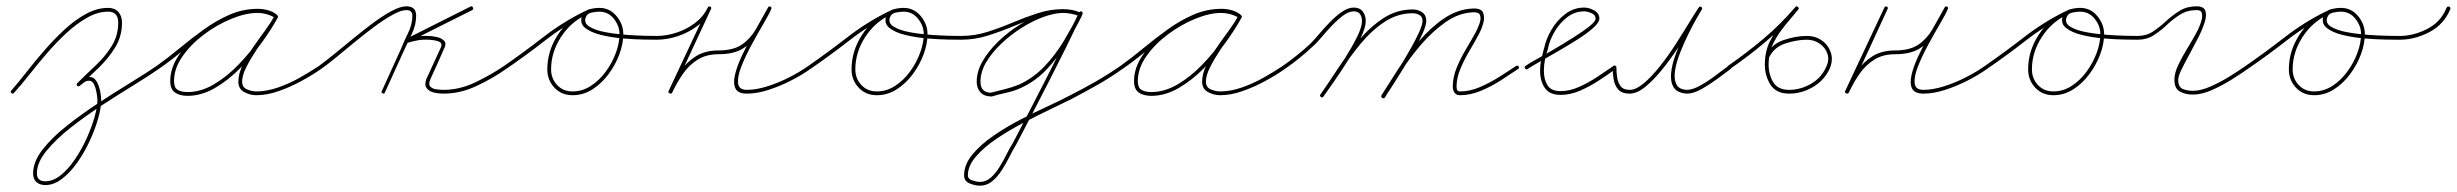

<svg xmlns="http://www.w3.org/2000/svg" viewBox="-20 -291 7792 609"><path d="M16 4Q12 1 16 -4Q38 -29 64.5 -63Q91 -97 121.5 -132Q152 -167 185 -197.5Q218 -228 253 -247Q288 -266 323 -266Q344 -266 355.5 -253Q367 -240 367 -219Q367 -176 345.5 -141Q324 -106 293 -76Q262 -46 233 -19Q229 -15 225 -19Q221 -23 225 -27Q252 -54 282.5 -82.5Q313 -111 334 -144.5Q355 -178 355 -219Q355 -254 323 -254Q290 -254 256.5 -235Q223 -216 190.5 -186Q158 -156 128 -121Q98 -86 72 -53Q46 -20 24 4Q21 8 16 4ZM225 -19Q221 -23 225 -27Q232 -34 241.5 -40.5Q251 -47 262 -47Q278 -47 286 -33.5Q294 -20 297.5 -2.5Q301 15 301 27Q301 50 291.5 84Q282 118 265 155Q248 192 225.5 224Q203 256 177 276Q151 296 124 296Q106 296 95.5 286.5Q85 277 85 259Q85 222 115 183.5Q145 145 192.5 107.5Q240 70 293.5 35Q347 0 396 -30Q445 -60 477 -82Q481 -85 485 -80Q488 -76 483 -72Q453 -51 405 -21.5Q357 8 304 42.5Q251 77 204 114Q157 151 127 188Q97 225 97 259Q97 284 124 284Q149 284 173 264.5Q197 245 218 214Q239 183 255 147.5Q271 112 280 80Q289 48 289 27Q289 19 286.5 4Q284 -11 278.5 -23Q273 -35 262 -35Q254 -35 246.5 -29.5Q239 -24 233 -19Q229 -15 225 -19Z M475 -74Q472 -79 477 -82Q512 -107 549.5 -138Q587 -169 626.5 -197.5Q666 -226 708.5 -244.5Q751 -263 798 -263Q813 -263 828.5 -259Q844 -255 856 -246Q861 -243 858 -238Q855 -233 850 -236Q825 -250 796 -250Q760 -250 714.5 -231.5Q669 -213 627.5 -182Q586 -151 559 -112.5Q532 -74 532 -34Q532 -13 543.5 -6Q555 1 575 1Q617 1 658.5 -23.5Q700 -48 737 -86.5Q774 -125 803 -166.5Q832 -208 851 -241Q854 -246 859 -243Q864 -240 861 -235Q850 -215 831.5 -188.5Q813 -162 794 -133.5Q775 -105 761.5 -78.5Q748 -52 748 -32Q748 -14 763.5 -7.5Q779 -1 793 -1Q826 -1 862 -13.5Q898 -26 931.5 -45Q965 -64 992 -82Q996 -85 1000 -80Q1003 -76 998 -72Q971 -53 936 -34Q901 -15 864 -2Q827 11 793 11Q773 11 754.5 1Q736 -9 736 -32Q736 -56 749 -83.5Q762 -111 781 -138.5Q800 -166 819.5 -192.5Q839 -219 851 -241Q854 -246 859 -243Q864 -240 861 -235Q842 -200 811.5 -157.5Q781 -115 743 -76Q705 -37 662 -12Q619 13 575 13Q550 13 535 2.5Q520 -8 520 -34Q520 -76 548 -117Q576 -158 619 -190.5Q662 -223 709.5 -242.5Q757 -262 796 -262Q829 -262 856 -246Q861 -243 858 -238Q854 -233 850 -236Q838 -244 824.5 -247.5Q811 -251 798 -251Q753 -251 711.5 -232.5Q670 -214 631 -185.5Q592 -157 555 -126.5Q518 -96 483 -72Q478 -69 475 -74Z M990 -74Q987 -79 992 -82Q1011 -96 1039.5 -119Q1068 -142 1099.5 -168Q1131 -194 1162.5 -217.5Q1194 -241 1222 -256Q1250 -271 1269 -271Q1300 -271 1300 -241Q1300 -213 1286.5 -184Q1273 -155 1261 -130Q1246 -97 1231 -64Q1216 -31 1201 2Q1199 8 1194 5Q1188 3 1191 -2Q1206 -35 1221 -68Q1236 -101 1251 -134Q1261 -159 1274.5 -186.5Q1288 -214 1288 -241Q1288 -259 1269 -259Q1252 -259 1225 -244Q1198 -229 1167 -206Q1136 -183 1104.5 -157Q1073 -131 1045 -108Q1017 -85 998 -72Q993 -69 990 -74ZM1480 -267Q1483 -262 1478 -259Q1426 -233 1375 -207.5Q1324 -182 1273 -156Q1268 -153 1265 -159Q1263 -165 1268 -167Q1285 -172 1302.5 -175Q1320 -178 1338 -177Q1338 -177 1338 -177Q1338 -177 1338 -177Q1338 -177 1338 -177Q1338 -177 1338 -177Q1348 -177 1363.5 -174Q1379 -171 1388 -162.5Q1397 -154 1389 -137Q1389 -137 1389 -137Q1389 -137 1389 -137Q1389 -138 1389 -138Q1389 -138 1389 -138Q1379 -114 1368 -90Q1357 -66 1346 -42Q1346 -42 1346 -42Q1346 -42 1346 -41Q1346 -41 1346 -41Q1346 -41 1346 -41Q1338 -25 1344 -17.5Q1350 -10 1362.5 -8Q1375 -6 1387 -6Q1438 -6 1488 -30Q1538 -54 1579 -82Q1583 -85 1587 -80Q1590 -76 1585 -72Q1544 -43 1492 -18.5Q1440 6 1387 6Q1370 6 1354.5 2Q1339 -2 1332 -13.5Q1325 -25 1335 -47Q1335 -47 1335 -47Q1335 -47 1335 -47Q1335 -46 1335 -46Q1335 -46 1335 -46Q1346 -70 1357 -94Q1368 -118 1379 -142Q1379 -142 1379 -142Q1379 -142 1379 -143Q1379 -143 1379 -143Q1379 -143 1379 -143Q1383 -153 1375 -157.5Q1367 -162 1355.5 -163.5Q1344 -165 1338 -165Q1338 -165 1338 -165Q1338 -165 1338 -165Q1338 -165 1338 -165Q1338 -165 1338 -165Q1321 -166 1304.5 -163Q1288 -160 1272 -155Q1267 -154 1264 -159Q1262 -164 1267 -167Q1369 -218 1472 -270Q1478 -273 1480 -267Z M1579 -82Q1641 -125 1703 -173Q1765 -221 1834 -255Q1839 -257 1842 -252Q1844 -247 1839 -244Q1790 -221 1759 -173Q1728 -125 1728 -71Q1728 -42 1747 -21.5Q1766 -1 1796 -1Q1827 -1 1854 -18.5Q1881 -36 1901.5 -64Q1922 -92 1933.5 -123.5Q1945 -155 1945 -183Q1945 -209 1927 -231.5Q1909 -254 1881 -254Q1870 -254 1856 -251Q1842 -248 1838 -236Q1831 -218 1849.5 -206.5Q1868 -195 1900 -189Q1932 -183 1966.5 -180.5Q2001 -178 2028 -177.5Q2055 -177 2063 -177Q2069 -177 2069 -171Q2069 -165 2063 -165Q2052 -165 2022.5 -165.5Q1993 -166 1956.5 -169Q1920 -172 1887 -180Q1854 -188 1836 -202.5Q1818 -217 1826 -240Q1832 -257 1849 -261.5Q1866 -266 1881 -266Q1914 -266 1935.5 -240Q1957 -214 1957 -183Q1957 -152 1944.5 -118.5Q1932 -85 1910 -55.5Q1888 -26 1859 -7.5Q1830 11 1796 11Q1761 11 1738.5 -13Q1716 -37 1716 -71Q1716 -129 1749 -180Q1782 -231 1834 -255Q1839 -257 1842 -252Q1844 -247 1839 -244Q1771 -211 1709.5 -163Q1648 -115 1585 -72Q1580 -69 1577 -74Q1574 -79 1579 -82Z M2057 -171Q2057 -177 2063 -177Q2094 -177 2126 -187.5Q2158 -198 2184.5 -218Q2211 -238 2225 -267Q2227 -272 2233 -270Q2238 -267 2235 -262Q2204 -196 2173.5 -130Q2143 -64 2112 3Q2109 8 2104 5Q2098 3 2101 -3Q2117 -36 2138 -65.5Q2159 -95 2188 -113Q2217 -131 2259 -131Q2306 -131 2333 -149.5Q2360 -168 2378 -199Q2396 -230 2416 -267Q2418 -272 2424 -270Q2429 -267 2426 -262Q2420 -247 2402 -216.5Q2384 -186 2364.5 -150Q2345 -114 2332 -81.5Q2319 -49 2321 -27.5Q2323 -6 2349 -6Q2379 -6 2415 -17.5Q2451 -29 2485 -46.5Q2519 -64 2544 -82Q2548 -85 2552 -80Q2555 -76 2550 -72Q2525 -54 2490 -36Q2455 -18 2418 -6Q2381 6 2349 6Q2321 6 2313 -10Q2305 -26 2311 -52.5Q2317 -79 2331.5 -110.5Q2346 -142 2363 -172.5Q2380 -203 2394.5 -228.5Q2409 -254 2416 -267Q2418 -272 2423 -270Q2429 -267 2426 -262Q2405 -222 2386 -189.5Q2367 -157 2338 -138Q2309 -119 2259 -119Q2220 -119 2192.5 -101.5Q2165 -84 2146 -56.5Q2127 -29 2112 3Q2109 8 2104 5Q2098 3 2101 -3Q2132 -69 2163 -135Q2194 -201 2225 -267Q2227 -272 2233 -270Q2238 -267 2235 -262Q2221 -231 2193 -209.5Q2165 -188 2130.5 -176.5Q2096 -165 2063 -165Q2057 -165 2057 -171Z M2544 -82Q2606 -125 2668 -173Q2730 -221 2799 -255Q2804 -257 2807 -252Q2809 -247 2804 -244Q2755 -221 2724 -173Q2693 -125 2693 -71Q2693 -42 2712 -21.5Q2731 -1 2761 -1Q2792 -1 2819 -18.5Q2846 -36 2866.5 -64Q2887 -92 2898.5 -123.5Q2910 -155 2910 -183Q2910 -209 2892 -231.5Q2874 -254 2846 -254Q2835 -254 2821 -251Q2807 -248 2803 -236Q2796 -218 2814.5 -206.5Q2833 -195 2865 -189Q2897 -183 2931.5 -180.5Q2966 -178 2993 -177.5Q3020 -177 3028 -177Q3034 -177 3034 -171Q3034 -165 3028 -165Q3017 -165 2987.5 -165.5Q2958 -166 2921.5 -169Q2885 -172 2852 -180Q2819 -188 2801 -202.5Q2783 -217 2791 -240Q2797 -257 2814 -261.5Q2831 -266 2846 -266Q2879 -266 2900.5 -240Q2922 -214 2922 -183Q2922 -152 2909.5 -118.5Q2897 -85 2875 -55.5Q2853 -26 2824 -7.5Q2795 11 2761 11Q2726 11 2703.5 -13Q2681 -37 2681 -71Q2681 -129 2714 -180Q2747 -231 2799 -255Q2804 -257 2807 -252Q2809 -247 2804 -244Q2736 -211 2674.5 -163Q2613 -115 2550 -72Q2545 -69 2542 -74Q2539 -79 2544 -82Z M3022 -171Q3022 -177 3028 -177Q3072 -177 3112.5 -190Q3153 -203 3192 -219.5Q3231 -236 3271 -249Q3311 -262 3352 -262Q3365 -262 3379.5 -259.5Q3394 -257 3405 -251Q3411 -249 3408 -244Q3406 -238 3401 -241Q3379 -250 3352 -250Q3325 -250 3290.5 -237.5Q3256 -225 3221 -203Q3186 -181 3156 -152.5Q3126 -124 3108 -93.5Q3090 -63 3090 -32Q3090 3 3124 3Q3124 3 3124 3Q3123 4 3123 3Q3146 -3 3168.5 -8.5Q3191 -14 3213 -23Q3258 -44 3292.5 -80Q3327 -116 3353.5 -160Q3380 -204 3401 -246Q3402 -247 3402 -251Q3402 -252 3405 -254Q3407 -255 3408 -255Q3414 -255 3414 -249Q3414 -249 3414 -248Q3414 -247 3413 -247Q3363 -142 3310 -38.5Q3257 65 3203 168Q3203 168 3203 168Q3203 168 3203 168Q3203 168 3203 168Q3203 168 3203 168Q3193 184 3182 206Q3171 228 3157.5 249Q3144 270 3127 284Q3110 298 3088 298Q3074 298 3056 291Q3038 284 3038 265Q3038 231 3064 199.5Q3090 168 3130.5 140Q3171 112 3216.5 88.5Q3262 65 3303.5 46Q3345 27 3371 13Q3413 -8 3454 -31.5Q3495 -55 3534 -82Q3538 -85 3542 -80Q3545 -76 3540 -72Q3502 -45 3460.5 -21.5Q3419 2 3377 24Q3353 36 3313 55Q3273 74 3228 97.5Q3183 121 3142.5 148Q3102 175 3076 205Q3050 235 3050 265Q3050 277 3064.5 281.5Q3079 286 3088 286Q3107 286 3122.5 272.5Q3138 259 3150.5 238.5Q3163 218 3173.5 197Q3184 176 3193 162Q3193 162 3193 162Q3193 162 3193 162Q3193 162 3193 162Q3193 162 3193 162Q3247 59 3299.5 -44Q3352 -147 3403 -252Q3403 -252 3402 -251Q3402 -249 3402 -249Q3402 -249 3402 -249Q3402 -246 3405.5 -244.5Q3409 -243 3408 -243Q3407 -243 3410 -247Q3414 -250 3414 -248Q3413 -244 3411 -240Q3390 -197 3362.5 -152.5Q3335 -108 3299.5 -70.5Q3264 -33 3218 -12Q3196 -2 3172.5 3Q3149 8 3126 15Q3126 15 3125 15Q3124 15 3124 15Q3102 15 3090 2Q3078 -11 3078 -32Q3078 -65 3097 -97.5Q3116 -130 3146.5 -159.5Q3177 -189 3213.5 -212Q3250 -235 3286.5 -248.5Q3323 -262 3352 -262Q3381 -262 3405 -251Q3411 -249 3408 -244Q3406 -238 3401 -241Q3390 -245 3377 -247.5Q3364 -250 3352 -250Q3311 -250 3272 -237Q3233 -224 3193.5 -207.5Q3154 -191 3113 -178Q3072 -165 3028 -165Q3022 -165 3022 -171Z M3532 -74Q3529 -79 3534 -82Q3569 -107 3606.5 -138Q3644 -169 3683.5 -197.5Q3723 -226 3765.5 -244.5Q3808 -263 3855 -263Q3870 -263 3885.5 -259Q3901 -255 3913 -246Q3918 -243 3915 -238Q3912 -233 3907 -236Q3882 -250 3853 -250Q3817 -250 3771.5 -231.5Q3726 -213 3684.5 -182Q3643 -151 3616 -112.5Q3589 -74 3589 -34Q3589 -13 3600.5 -6Q3612 1 3632 1Q3674 1 3715.5 -23.5Q3757 -48 3794 -86.5Q3831 -125 3860 -166.5Q3889 -208 3908 -241Q3911 -246 3916 -243Q3921 -240 3918 -235Q3907 -215 3888.5 -188.5Q3870 -162 3851 -133.5Q3832 -105 3818.5 -78.5Q3805 -52 3805 -32Q3805 -14 3820.5 -7.5Q3836 -1 3850 -1Q3883 -1 3919 -13.5Q3955 -26 3988.5 -45Q4022 -64 4049 -82Q4053 -85 4057 -80Q4060 -76 4055 -72Q4028 -53 3993 -34Q3958 -15 3921 -2Q3884 11 3850 11Q3830 11 3811.5 1Q3793 -9 3793 -32Q3793 -56 3806 -83.5Q3819 -111 3838 -138.5Q3857 -166 3876.5 -192.5Q3896 -219 3908 -241Q3911 -246 3916 -243Q3921 -240 3918 -235Q3899 -200 3868.5 -157.5Q3838 -115 3800 -76Q3762 -37 3719 -12Q3676 13 3632 13Q3607 13 3592 2.5Q3577 -8 3577 -34Q3577 -76 3605 -117Q3633 -158 3676 -190.5Q3719 -223 3766.5 -242.5Q3814 -262 3853 -262Q3886 -262 3913 -246Q3918 -243 3915 -238Q3911 -233 3907 -236Q3895 -244 3881.5 -247.5Q3868 -251 3855 -251Q3810 -251 3768.5 -232.5Q3727 -214 3688 -185.5Q3649 -157 3612 -126.5Q3575 -96 3540 -72Q3535 -69 3532 -74Z M4047 -74Q4044 -78 4049 -82Q4096 -115 4136 -152Q4148 -164 4164 -183Q4180 -202 4198.5 -221Q4217 -240 4236.5 -253.5Q4256 -267 4274 -267Q4293 -267 4302.5 -254.5Q4312 -242 4312 -224Q4312 -204 4296 -171Q4280 -138 4257 -101.5Q4234 -65 4212 -33.5Q4190 -2 4178 15Q4174 20 4170 17Q4165 13 4168 9Q4180 -8 4201.5 -39Q4223 -70 4245.5 -105.5Q4268 -141 4284 -173Q4300 -205 4300 -224Q4300 -237 4294 -246Q4288 -255 4274 -255Q4258 -255 4240 -241.5Q4222 -228 4204 -209Q4186 -190 4170.5 -171.5Q4155 -153 4144 -144Q4103 -105 4055 -72Q4051 -69 4047 -74ZM4168 9Q4194 -28 4224 -74Q4254 -120 4289.5 -162.5Q4325 -205 4367.5 -233Q4410 -261 4461 -261Q4478 -261 4491 -252Q4504 -243 4504 -225Q4504 -212 4493.5 -187.5Q4483 -163 4466.5 -133.5Q4450 -104 4431.5 -74.5Q4413 -45 4397.5 -20.5Q4382 4 4373 17Q4370 22 4365 19Q4360 16 4363 11Q4371 -2 4386.5 -25.5Q4402 -49 4420 -78.5Q4438 -108 4454.5 -137Q4471 -166 4481.5 -189.5Q4492 -213 4492 -225Q4492 -238 4482 -243.5Q4472 -249 4461 -249Q4413 -249 4371.5 -221.5Q4330 -194 4295.5 -152Q4261 -110 4232 -65Q4203 -20 4178 15Q4174 20 4170 17Q4165 13 4168 9ZM4362 11Q4384 -24 4414 -70.5Q4444 -117 4481 -160.5Q4518 -204 4561 -233Q4604 -262 4652 -264Q4678 -265 4684 -251Q4690 -237 4685 -218.5Q4680 -200 4672 -185Q4659 -160 4642 -131.5Q4625 -103 4612.5 -73.5Q4600 -44 4600 -16Q4600 -10 4602 -5.5Q4604 -1 4611 -1Q4642 -1 4673.5 -14.5Q4705 -28 4734.5 -46.5Q4764 -65 4789 -82Q4794 -85 4797 -80Q4800 -75 4795 -72Q4770 -55 4739.5 -35.5Q4709 -16 4676 -2.5Q4643 11 4611 11Q4599 11 4593.5 3Q4588 -5 4588 -16Q4588 -46 4600.5 -76.5Q4613 -107 4630.5 -136Q4648 -165 4662 -191Q4667 -201 4672.5 -215.5Q4678 -230 4675 -241.5Q4672 -253 4652 -252Q4607 -250 4565.5 -221Q4524 -192 4487.5 -149.5Q4451 -107 4422 -61.5Q4393 -16 4373 18Q4370 23 4365 20Q4359 17 4362 11Z M4817 -74Q4814 -78 4819 -82Q4828 -89 4853.5 -103Q4879 -117 4910.5 -135.5Q4942 -154 4972 -173Q5002 -192 5021.5 -207.5Q5041 -223 5041 -232Q5041 -244 5027.5 -249.5Q5014 -255 5005 -255Q4975 -255 4951 -236.5Q4927 -218 4911 -190.5Q4895 -163 4890 -137Q4890 -137 4890 -137Q4890 -137 4890 -137Q4890 -136 4890 -136Q4890 -136 4890 -136Q4884 -119 4880.5 -102Q4877 -85 4877 -66Q4877 -39 4888.5 -20.5Q4900 -2 4930 -2Q4959 -2 4989 -15.5Q5019 -29 5047 -47.5Q5075 -66 5098 -82Q5102 -85 5106 -80Q5109 -76 5104 -72Q5081 -55 5052 -36Q5023 -17 4992 -3.5Q4961 10 4930 10Q4895 10 4880 -12Q4865 -34 4865 -66Q4865 -86 4869 -103.5Q4873 -121 4878 -140Q4878 -140 4878 -140Q4878 -140 4878 -139Q4878 -139 4878 -139Q4878 -139 4878 -139Q4884 -168 4901.5 -197.5Q4919 -227 4945.5 -247Q4972 -267 5005 -267Q5020 -267 5036.5 -258Q5053 -249 5053 -232Q5053 -220 5033.5 -202.5Q5014 -185 4984 -166Q4954 -147 4922 -128.5Q4890 -110 4863.5 -95Q4837 -80 4825 -72Q4821 -69 4817 -74Z M5101 -83Q5107 -83 5107 -77Q5107 -61 5109.5 -45Q5112 -29 5120.5 -17.5Q5129 -6 5149 -6Q5169 -6 5193.5 -26.5Q5218 -47 5244 -79.5Q5270 -112 5293.5 -148.5Q5317 -185 5336.5 -217Q5356 -249 5368 -267Q5371 -272 5376 -269Q5381 -266 5378 -261Q5373 -253 5361 -232Q5349 -211 5335 -182.5Q5321 -154 5309 -123.5Q5297 -93 5293 -67Q5289 -41 5297 -24Q5305 -7 5331 -6Q5331 -6 5331 -6Q5331 -6 5331 -6Q5331 -6 5331 -6Q5331 -6 5331 -6Q5349 -6 5374.5 -20.5Q5400 -35 5423.5 -53Q5447 -71 5463 -82Q5467 -85 5471 -80Q5474 -76 5469 -72Q5453 -60 5428 -41.5Q5403 -23 5377 -8.5Q5351 6 5331 6Q5331 6 5331 6Q5331 6 5331 6Q5331 6 5331 6Q5331 6 5331 6Q5300 4 5289 -13.5Q5278 -31 5280.5 -58.5Q5283 -86 5294.5 -117.5Q5306 -149 5320.5 -179.5Q5335 -210 5348.5 -233.5Q5362 -257 5368 -267Q5371 -272 5376 -269Q5381 -266 5378 -261Q5365 -241 5345.5 -208Q5326 -175 5301.5 -138Q5277 -101 5250.5 -68.5Q5224 -36 5198 -15Q5172 6 5149 6Q5125 6 5113.5 -6.5Q5102 -19 5098.5 -38.5Q5095 -58 5095 -77Q5095 -83 5101 -83Z M5459 -74Q5456 -78 5461 -82Q5520 -123 5573.5 -168Q5627 -213 5674 -268Q5678 -273 5683 -269Q5687 -265 5684 -261Q5663 -236 5642 -210.5Q5621 -185 5606 -156.5Q5591 -128 5590 -94Q5588 -61 5602.5 -33.5Q5617 -6 5655 -6Q5691 -6 5724 -25Q5757 -44 5772 -78Q5783 -100 5776.5 -120Q5770 -140 5752 -152.5Q5734 -165 5711 -165Q5680 -165 5644 -153.5Q5608 -142 5592 -110Q5590 -105 5584 -108Q5579 -110 5582 -116Q5599 -151 5637.5 -164Q5676 -177 5711 -177Q5739 -177 5759.5 -162Q5780 -147 5787.5 -123Q5795 -99 5783 -72Q5766 -36 5730.5 -15Q5695 6 5655 6Q5612 6 5594 -25Q5576 -56 5578 -94Q5579 -130 5594 -160Q5609 -190 5631 -216.5Q5653 -243 5674 -268Q5678 -273 5683 -269Q5687 -265 5684 -261Q5635 -205 5581.5 -159.5Q5528 -114 5467 -72Q5463 -69 5459 -74Z M5967 -262Q5937 -196 5906 -129.5Q5875 -63 5844 3Q5841 8 5836 5Q5830 3 5833 -3Q5849 -36 5870 -65.5Q5891 -95 5920 -113Q5949 -131 5991 -131Q6038 -131 6065 -149.5Q6092 -168 6110 -199Q6128 -230 6148 -267Q6150 -272 6156 -270Q6161 -267 6158 -262Q6152 -247 6134 -216.5Q6116 -186 6096.5 -150Q6077 -114 6064 -81.5Q6051 -49 6053 -27.5Q6055 -6 6081 -6Q6111 -6 6147 -17.5Q6183 -29 6217 -46.5Q6251 -64 6276 -82Q6280 -85 6284 -80Q6287 -76 6282 -72Q6257 -54 6222 -36Q6187 -18 6150 -6Q6113 6 6081 6Q6053 6 6045 -10Q6037 -26 6043 -52.5Q6049 -79 6063.5 -110.5Q6078 -142 6095 -172.5Q6112 -203 6126.5 -228.5Q6141 -254 6148 -267Q6150 -272 6155 -270Q6161 -267 6158 -262Q6137 -222 6118 -189.5Q6099 -157 6070 -138Q6041 -119 5991 -119Q5952 -119 5924.5 -101.5Q5897 -84 5878 -56.5Q5859 -29 5844 3Q5841 8 5836 5Q5830 3 5833 -3Q5864 -69 5895 -135Q5926 -201 5957 -267Q5959 -272 5965 -270Q5970 -267 5967 -262Z M6276 -82Q6338 -125 6400 -173Q6462 -221 6531 -255Q6536 -257 6539 -252Q6541 -247 6536 -244Q6487 -221 6456 -173Q6425 -125 6425 -71Q6425 -42 6444 -21.5Q6463 -1 6493 -1Q6524 -1 6551 -18.5Q6578 -36 6598.5 -64Q6619 -92 6630.5 -123.5Q6642 -155 6642 -183Q6642 -209 6624 -231.5Q6606 -254 6578 -254Q6567 -254 6553 -251Q6539 -248 6535 -236Q6528 -218 6546.5 -206.5Q6565 -195 6597 -189Q6629 -183 6663.5 -180.5Q6698 -178 6725 -177.5Q6752 -177 6760 -177Q6766 -177 6766 -171Q6766 -165 6760 -165Q6749 -165 6719.5 -165.5Q6690 -166 6653.5 -169Q6617 -172 6584 -180Q6551 -188 6533 -202.5Q6515 -217 6523 -240Q6529 -257 6546 -261.5Q6563 -266 6578 -266Q6611 -266 6632.5 -240Q6654 -214 6654 -183Q6654 -152 6641.5 -118.5Q6629 -85 6607 -55.5Q6585 -26 6556 -7.5Q6527 11 6493 11Q6458 11 6435.5 -13Q6413 -37 6413 -71Q6413 -129 6446 -180Q6479 -231 6531 -255Q6536 -257 6539 -252Q6541 -247 6536 -244Q6468 -211 6406.5 -163Q6345 -115 6282 -72Q6277 -69 6274 -74Q6271 -79 6276 -82Z M6760 -177Q6788 -177 6809 -191Q6830 -205 6850.5 -224Q6871 -243 6894 -257Q6917 -271 6947 -271Q6970 -271 6975 -257Q6980 -243 6973 -220.5Q6966 -198 6952.5 -171.5Q6939 -145 6924.5 -118.5Q6910 -92 6899.5 -70.5Q6889 -49 6889 -38Q6889 -15 6903 -9Q6917 -3 6936 -3Q6961 -3 6992.5 -17Q7024 -31 7053.5 -49.5Q7083 -68 7103 -82Q7107 -85 7111 -80Q7114 -76 7109 -72Q7088 -57 7057.5 -38Q7027 -19 6995 -5Q6963 9 6936 9Q6912 9 6894.5 -0.5Q6877 -10 6877 -38Q6877 -59 6888.5 -83.5Q6900 -108 6915.5 -133.5Q6931 -159 6945 -184Q6959 -209 6964 -231Q6966 -243 6963.5 -251Q6961 -259 6947 -259Q6918 -259 6895.5 -245Q6873 -231 6853 -212Q6833 -193 6811 -179Q6789 -165 6760 -165Q6754 -165 6754 -171Q6754 -177 6760 -177Z M7103 -82Q7165 -125 7227 -173Q7289 -221 7358 -255Q7363 -257 7366 -252Q7368 -247 7363 -244Q7314 -221 7283 -173Q7252 -125 7252 -71Q7252 -42 7271 -21.5Q7290 -1 7320 -1Q7351 -1 7378 -18.5Q7405 -36 7425.5 -64Q7446 -92 7457.5 -123.5Q7469 -155 7469 -183Q7469 -209 7451 -231.5Q7433 -254 7405 -254Q7394 -254 7380 -251Q7366 -248 7362 -236Q7355 -218 7373.5 -206.5Q7392 -195 7424 -189Q7456 -183 7490.5 -180.5Q7525 -178 7552 -177.5Q7579 -177 7587 -177Q7593 -177 7593 -171Q7593 -165 7587 -165Q7576 -165 7546.5 -165.5Q7517 -166 7480.5 -169Q7444 -172 7411 -180Q7378 -188 7360 -202.5Q7342 -217 7350 -240Q7356 -257 7373 -261.5Q7390 -266 7405 -266Q7438 -266 7459.5 -240Q7481 -214 7481 -183Q7481 -152 7468.5 -118.5Q7456 -85 7434 -55.5Q7412 -26 7383 -7.5Q7354 11 7320 11Q7285 11 7262.5 -13Q7240 -37 7240 -71Q7240 -129 7273 -180Q7306 -231 7358 -255Q7363 -257 7366 -252Q7368 -247 7363 -244Q7295 -211 7233.5 -163Q7172 -115 7109 -72Q7104 -69 7101 -74Q7098 -79 7103 -82Z M7581 -171Q7581 -177 7587 -177Q7633 -176 7677.5 -198.5Q7722 -221 7740 -266Q7743 -272 7748 -270Q7754 -267 7752 -262Q7732 -213 7684.5 -188.5Q7637 -164 7587 -165Q7581 -165 7581 -171Z"/></svg>

Font: FRB American Cursive Guidelines Thin
Style: Italic
Weight: 100
Italic angle: -25°
Version: Version 2.0;Modular Font Editor K font №1